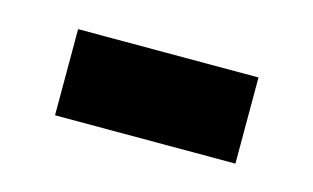

<svg xmlns="http://www.w3.org/2000/svg" viewBox="-34 -347 400 245"><g transform="rotate(15 166.5 -224.0)"><path d="M285.2 -280.8V-167H46.9V-280.8Z"/></g></svg>

Font: Accordance
Style: Bold
Weight: 700
Version: Version 1.2 (build January 31, 2020) Miklal Software Solutio